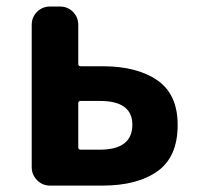

<svg xmlns="http://www.w3.org/2000/svg" viewBox="-20 -580 617 600"><path d="M136.7 0Q112.3 0 95.7 -17.1Q79.1 -34.2 79.1 -57.6V-502Q79.1 -526.4 95.7 -543Q112.3 -559.6 136.7 -559.6H167Q191.4 -559.6 208 -543Q224.6 -526.4 224.6 -502V-379.9Q224.6 -373 232.4 -373H299.8Q408.2 -373 471.7 -329.1Q535.2 -285.2 535.2 -189.5Q535.2 -89.8 472.2 -44.9Q409.2 0 299.8 0ZM224.6 -119.1Q224.6 -112.3 232.4 -112.3H292Q393.6 -112.3 393.6 -190.4Q393.6 -264.6 292 -264.6H232.4Q224.6 -264.6 224.6 -257.8Z"/></svg>

Font: Gen Jyuu Gothic Bold
Style: Bold
Weight: 700
Designer: [Source Han Sans]
Ryoko NISHIZUKA  (kana & ideographs); Paul D. Hunt (Latin, Greek & Cyrillic); Wenlong ZHANG  (bopomofo
Version: Version 1.002.20150607